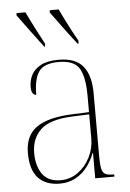

<svg xmlns="http://www.w3.org/2000/svg" viewBox="-55 -807 583 858"><g transform="rotate(-5 237.0 -378.0)"><path d="M179 10Q116 10 82 -26.5Q48 -63 48 -139Q48 -217 100.5 -253.5Q153 -290 261 -294L336 -297V-371Q336 -452 313.5 -492Q291 -532 220 -532Q155 -532 131.5 -499Q108 -466 108 -395Q86 -395 86 -432Q86 -460 98.5 -485Q111 -510 140.5 -526Q170 -542 221 -542Q297 -542 330.5 -500.5Q364 -459 364 -379V-97Q364 -60 368 -41.5Q372 -23 383.5 -16.5Q395 -10 419 -10H424V0H338V-114H336Q325 -83 304 -54.5Q283 -26 251.5 -8Q220 10 179 10ZM183 -5Q227 -5 261.5 -30Q296 -55 316 -94.5Q336 -134 336 -178V-287L260 -284Q159 -280 117.5 -240.5Q76 -201 76 -136Q76 -78 102 -41.5Q128 -5 183 -5ZM162 -606Q131 -647 103 -685Q75 -723 51 -756L52 -766H92Q108 -732 128 -693Q148 -654 167 -619L166 -606ZM312 -606Q280 -647 252 -685Q224 -723 200 -756L201 -766H241Q257 -732 277 -693Q297 -654 317 -619L316 -606Z"/></g></svg>

Font: Noto Serif Display SemiCondensed Thin
Style: Regular
Weight: 100
Width: 4
Designer: Monotype Design Team
Foundry: Monotype Imaging Inc.
Version: Version 2.009